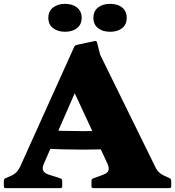

<svg xmlns="http://www.w3.org/2000/svg" viewBox="-22 -977 909 997"><path d="M8 0Q-2 0 -2 -10V-38Q-2 -48 7 -52L33 -63Q53 -72 63.5 -83Q74 -94 81 -108L363 -733Q367 -742 377 -744L470 -764Q480 -766 482 -756L498 -693L784 -111Q793 -92 804.5 -81.5Q816 -71 830 -65L858 -52Q867 -48 867 -38V-10Q867 0 857 0H463Q453 0 453 -10V-38Q453 -47 462 -51L507 -67Q536 -77 541 -91.5Q546 -106 536 -127L320 -592L441 -664L208 -132Q195 -104 202.5 -90.5Q210 -77 232 -70L291 -51Q301 -48 301 -38V-10Q301 0 291 0ZM201 -302Q302 -296 411 -296Q520 -296 620 -302V-206Q520 -200 411 -200Q302 -200 201 -206ZM316 -812Q278 -812 253.5 -831Q229 -850 229 -884Q229 -919 253.5 -938Q278 -957 316 -957Q354 -957 378 -938Q402 -919 402 -884Q402 -850 378 -831Q354 -812 316 -812ZM550 -812Q511 -812 487 -831Q463 -850 463 -884Q463 -919 487 -938Q511 -957 550 -957Q589 -957 612.5 -938Q636 -919 636 -884Q636 -850 612.5 -831Q589 -812 550 -812Z"/></svg>

Font: Hahmlet Black
Style: Regular
Weight: 900
Version: Version 1.002